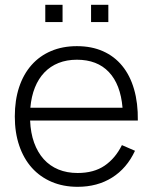

<svg xmlns="http://www.w3.org/2000/svg" viewBox="-20 -742 619 778"><path d="M349 -722.5H419V-652.5H349ZM163.5 -722.5H233.5V-652.5H163.5ZM294.5 -41Q360.5 -41 404 -70.8Q447.5 -100.5 474 -154L527 -131Q494 -60 434.2 -22.5Q374.5 15 294.5 15Q236.5 15 189.5 -5Q142.5 -25 109.2 -62Q76 -99 58 -151.8Q40 -204.5 40 -270Q40 -336 57.5 -388.8Q75 -441.5 107.8 -478.5Q140.5 -515.5 187 -535.2Q233.5 -555 291.5 -555Q351 -555 397.2 -534.5Q443.5 -514 475.2 -475.2Q507 -436.5 523.2 -380.5Q539.5 -324.5 538.5 -253.5H102Q104 -203.5 118.2 -164Q132.5 -124.5 157.2 -97Q182 -69.5 216.8 -55.2Q251.5 -41 294.5 -41ZM476.5 -305.5Q468.5 -400 421.2 -450Q374 -500 291.5 -500Q250.5 -500 217.2 -486.8Q184 -473.5 160 -448.5Q136 -423.5 121.5 -387.5Q107 -351.5 103 -305.5Z"/></svg>

Font: Vela Sans Light
Style: Regular
Weight: 300
Designer: Principal design: Mikhail Sharanda - project Manrope.
Design modification: Ravid Balaliev
Foundry: Mikhail Sharanda
Version: Version 1.001